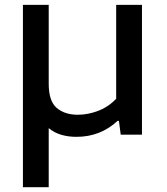

<svg xmlns="http://www.w3.org/2000/svg" viewBox="-20 -564 698 804"><path d="M76 220V-543.5H184V-213.5Q184 -140.5 217.5 -112Q251 -83.5 306 -83.5Q348.5 -83.5 391.5 -100Q434.5 -116.5 466.5 -150.5V-543.5H574.5V0H485.5L478 -58H472.5Q400.5 9 300.5 9Q265 9 235.8 0.2Q206.5 -8.5 184 -27.5V220Z"/></svg>

Font: Encode Sans Expanded Medium
Style: Regular
Weight: 500
Width: 7
Designer: Multiple Designers
Foundry: Impallari Type
Version: Version 3.000; ttfautohint (v1.8.3) -l 8 -r 50 -G 200 -x 14 